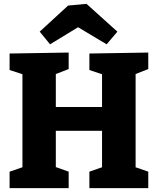

<svg xmlns="http://www.w3.org/2000/svg" viewBox="-20 -981 823 1001"><path d="M753 -707V-621L687 -595V-109L753 -86V0H446V-86L512 -109V-299H271V-110L338 -86V0H30V-86L97 -109V-594L30 -616V-702L338 -707V-621L271 -595V-423H512V-594L446 -616V-702ZM431 -961 592 -816 536 -750 387 -839 241 -750 187 -816 335 -952Z"/></svg>

Font: Bitter Pro ExtraBold
Style: Regular
Weight: 800
Designer: Sol Matas, and Bitter project Authors
Foundry: Sol Matas
Version: Version 1.010